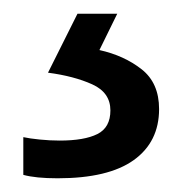

<svg xmlns="http://www.w3.org/2000/svg" viewBox="-20 -20 265 280"><path d="M212 139Q212 187 175 213.5Q138 240 64 240Q32 240 14 235V180Q23 182 38 183.5Q53 185 67 185Q103 185 122 175.5Q141 166 141 141Q141 115 114.5 103Q88 91 50 86L93 0H151L125 53Q161 61 186.5 81Q212 101 212 139Z"/></svg>

Font: Noto Sans Tifinagh
Style: Regular
Weight: 400
Designer: JamraPatel
Foundry: JamraPatel LLC
Version: Version 2.004; ttfautohint (v1.8.4.7-5d5b)